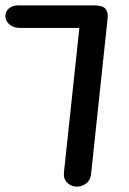

<svg xmlns="http://www.w3.org/2000/svg" viewBox="-21 -695 481 715"><path d="M265 0Q245 0 230 -14Q215 -28 217 -52L280 -642Q282 -658 297 -666.5Q312 -675 328 -675Q361 -675 371.5 -662.5Q382 -650 380 -629L318 -45Q315 -23 299.5 -11.5Q284 0 265 0ZM-1 -632Q-2 -651 11.5 -663Q25 -675 48 -675H329L335 -591H54Q31 -591 16 -602.5Q1 -614 -1 -632Z"/></svg>

Font: Edu NSW ACT Foundation SemiBold
Style: Regular
Weight: 600
Version: Version 1.003